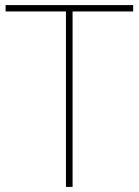

<svg xmlns="http://www.w3.org/2000/svg" viewBox="-20 -734 545 754"><path d="M265 0H239V-689H2V-714H503V-689H265Z"/></svg>

Font: Noto Sans Syriac Western Thin
Style: Regular
Weight: 100
Designer: Patrick Giasson and the Monotype Design Team
Foundry: Monotype Imaging Inc.
Version: Version 3.000; ttfautohint (v1.8.4.7-5d5b)